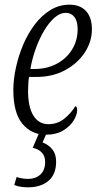

<svg xmlns="http://www.w3.org/2000/svg" viewBox="-20 -566 418 821"><path d="M176 10Q115 10 76 -36.5Q37 -83 37 -181Q37 -226 48 -276.5Q59 -327 79 -374.5Q99 -422 128.5 -461Q158 -500 195.5 -523Q233 -546 277 -546Q323 -546 348 -518.5Q373 -491 373 -441Q373 -388 342.5 -341.5Q312 -295 258.5 -266Q205 -237 136 -237H104Q102 -225 101 -207.5Q100 -190 100 -178Q100 -108 123 -71.5Q146 -35 187 -35Q226 -35 255.5 -59Q285 -83 302 -112Q310 -110 310 -95Q310 -76 295.5 -51.5Q281 -27 251 -8.5Q221 10 176 10ZM128 -271Q180 -271 222 -293Q264 -315 288 -354Q312 -393 312 -441Q312 -476 298 -493.5Q284 -511 262 -511Q236 -511 212 -489.5Q188 -468 167.5 -433Q147 -398 132 -355.5Q117 -313 110 -271ZM100 235Q87 235 71 233Q55 231 41 225L51 191Q76 199 100 199Q132 199 152.5 180.5Q173 162 173 126Q173 101 158.5 86Q144 71 120 66L152 -9H185L162 43Q188 53 204 73Q220 93 220 125Q220 180 187 207.5Q154 235 100 235Z"/></svg>

Font: Noto Serif ExtraCondensed Light
Style: Italic
Weight: 300
Width: 2
Italic angle: -12°
Designer: Monotype Design Team
Foundry: Monotype Imaging Inc.
Version: Version 2.014; ttfautohint (v1.8.4.7-5d5b)